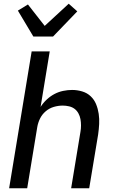

<svg xmlns="http://www.w3.org/2000/svg" viewBox="-20 -1011 640 1031"><path d="M29 0 150 -735H247L198 -437Q212 -459 231.5 -477Q251 -495 273 -506.5Q295 -518 319.5 -523Q344 -528 367 -528Q395 -528 421.5 -520Q448 -512 467 -494Q486 -476 496 -451.5Q506 -427 510 -400Q514 -373 512.5 -345Q511 -317 507 -289L459 0H362L412 -303Q415 -320 415 -337.5Q415 -355 412 -371.5Q409 -388 401 -402.5Q393 -417 380.5 -426.5Q368 -436 351 -440Q334 -444 317 -444Q293 -444 269 -437Q245 -430 225.5 -413.5Q206 -397 195 -374.5Q184 -352 180 -328L126 0ZM159 -815 76 -954 130 -987 220 -872 349 -991 395 -950 265 -815Z"/></svg>

Font: Iosevka Custom Medium
Style: Italic
Weight: 500
Italic angle: -9°
Designer: Belleve Invis
Foundry: Belleve Invis
Version: Version 27.0.1